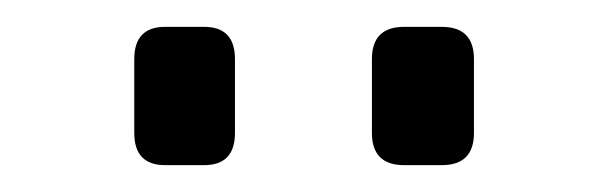

<svg xmlns="http://www.w3.org/2000/svg" viewBox="-20 -713 451 143"><path d="M103 -693H132Q155 -693 155 -669V-614Q155 -590 132 -590H103Q80 -590 80 -614V-669Q80 -693 103 -693ZM281 -693H309Q333 -693 333 -669V-614Q333 -590 309 -590H281Q257 -590 257 -614V-669Q257 -693 281 -693Z"/></svg>

Font: Exo 2
Style: Regular
Weight: 400
Designer: Natanael Gama
Version: Version 1.001;PS 001.001;hotconv 1.0.70;makeotf.lib2.5.58329